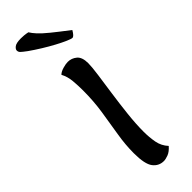

<svg xmlns="http://www.w3.org/2000/svg" viewBox="-307 -928 945 945"><g transform="rotate(-45 166.0 -455.5)"><path d="M176 7Q141 7 119.5 -21Q98 -49 98 -125Q98 -184 108.5 -247Q119 -310 129.5 -378Q140 -446 140 -521Q140 -553 137 -587.5Q134 -622 119 -650Q130 -661 151 -667Q172 -673 186 -673Q212 -673 232.5 -656Q253 -639 253 -597Q253 -572 246 -522Q239 -472 230 -409.5Q221 -347 214 -283Q207 -219 207 -166Q207 -127 213.5 -91.5Q220 -56 245 -29Q226 -7 207 0Q188 7 176 7ZM286 -740Q279 -740 257 -749.5Q235 -759 205 -775Q175 -791 143.5 -810.5Q112 -830 85 -849Q62 -866 55 -873Q48 -880 48 -890Q48 -899 60 -908.5Q72 -918 105 -918Q115 -918 126.5 -917Q138 -916 152 -913Q161 -898 177.5 -880Q194 -862 226.5 -835.5Q259 -809 313 -768Q297 -740 286 -740Z"/></g></svg>

Font: Paprika
Style: Regular
Weight: 400
Designer: Eduardo Rodriguez Tunni
Foundry: Eduardo Rodriguez Tunni
Version: Version 1.010; ttfautohint (v1.8.3)